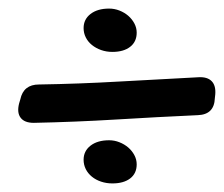

<svg xmlns="http://www.w3.org/2000/svg" viewBox="-20 -485 527 452"><path d="M244.6 -362.8Q230.5 -362.8 218 -367.2Q205.6 -371.6 196.3 -379.2Q187 -386.7 181.9 -397Q176.8 -407.2 176.8 -418.9Q176.8 -439.5 193.1 -452.1Q209.5 -464.8 236.8 -464.8Q249.5 -464.8 261.2 -460.2Q272.9 -455.6 282 -447.8Q291 -439.9 296.4 -429.7Q301.8 -419.4 301.8 -408.2Q301.8 -386.7 286.4 -374.8Q271 -362.8 244.6 -362.8ZM244.6 -53.2Q230.5 -53.2 218 -57.4Q205.6 -61.5 196.3 -69.1Q187 -76.7 181.9 -86.9Q176.8 -97.2 176.8 -108.9Q176.8 -129.4 193.1 -142.1Q209.5 -154.8 236.8 -154.8Q249.5 -154.8 261.2 -150.1Q272.9 -145.5 282 -137.7Q291 -129.9 296.4 -119.6Q301.8 -109.4 301.8 -98.1Q301.8 -76.7 286.4 -64.9Q271 -53.2 244.6 -53.2ZM59.6 -195.8Q37.6 -195.8 28.6 -207.8Q19.5 -219.7 24.9 -241.2L27.8 -251Q35.2 -286.1 71.8 -286.1Q166 -287.6 259.8 -293Q353.5 -298.3 447.8 -303.2Q468.3 -304.2 478.3 -293.9Q488.3 -283.7 486.8 -263.2L485.8 -253.9Q484.4 -215.3 445.8 -213.9Q349.1 -209.5 252.7 -203.6Q156.2 -197.8 59.6 -195.8Z"/></svg>

Font: Gochi Hand
Style: Regular
Weight: 400
Designer: Juan Pablo del Peral
Foundry: Juan Pablo del Peral
Version: Version 1.001